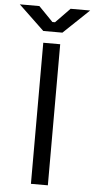

<svg xmlns="http://www.w3.org/2000/svg" viewBox="-123 -914 468 949"><g transform="rotate(5 110.5 -439.5)"><path d="M68 0V-700H152V0ZM63 -758 -64 -879H33L104 -806H117L188 -879H285L158 -758Z"/></g></svg>

Font: Space Grotesk Frontify
Style: Regular
Weight: 400
Designer: Florian Karsten
Version: Version 2.000